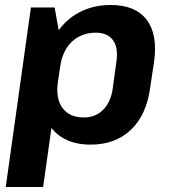

<svg xmlns="http://www.w3.org/2000/svg" viewBox="-20 -570 678 770"><path d="M343 10Q273 10 226 -20.5Q179 -51 159 -107Q139 -163 149 -239L158 -303Q170 -380 206 -435.5Q242 -491 298 -520.5Q354 -550 424 -550Q523 -550 568 -491Q613 -432 598 -323L582 -217Q567 -108 504.5 -49Q442 10 343 10ZM104 -540H199L230 -368L153 180H3ZM316 -99Q363 -99 393.5 -129.5Q424 -160 432 -214L447 -324Q455 -379 433 -409Q411 -439 364 -439Q326 -439 295.5 -422.5Q265 -406 246 -375.5Q227 -345 221 -301L212 -240Q203 -174 231 -136.5Q259 -99 316 -99Z"/></svg>

Font: Pathway Extreme SemiCondensed
Style: Bold Italic
Weight: 700
Width: 4
Italic angle: -8°
Version: Version 1.001;gftools[0.9.26]